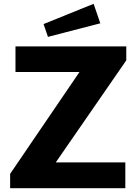

<svg xmlns="http://www.w3.org/2000/svg" viewBox="-20 -985 726 1005"><path d="M470 -965 208 -859 231 -792 505 -863ZM33 0H636V-135H272L641 -669V-742H61V-608H396L33 -75Z"/></svg>

Font: 18Franklin
Style: Bold
Weight: 700
Designer: Pablo Impallari, Rodrigo Fuenzalida (Modified by Dan O. Williams)
Version: Version 0.025;PS 000.025;hotconv 1.0.88;makeotf.lib2.5.64775